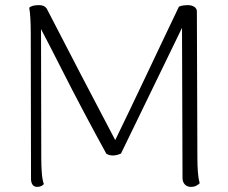

<svg xmlns="http://www.w3.org/2000/svg" viewBox="-20 -719 890 749"><path d="M750 -103Q750 -73 752 -47.5Q754 -22 759 -4Q755 0 746.5 5Q738 10 725 10Q710 10 701 0.5Q692 -9 692 -25L690 -621L701 -633L452 -120Q436 -113 422 -112.5Q408 -112 395 -119Q351 -199 306.5 -283Q262 -367 218.5 -453Q175 -539 132 -621L140 -618L141 -103Q141 -73 143 -45.5Q145 -18 151 -1Q147 4 140.5 7Q134 10 125 10Q113 10 107 1.5Q101 -7 101 -21L100 -588Q100 -622 98.5 -647Q97 -672 94 -689Q98 -693 107 -696Q116 -699 132 -699Q142 -699 149.5 -696Q157 -693 162 -686Q230 -554 298.5 -422.5Q367 -291 435 -162L423 -159Q454 -223 486.5 -290.5Q519 -358 551.5 -427Q584 -496 616 -563Q648 -630 678 -693Q687 -697 696.5 -698Q706 -699 712 -699Q727 -699 737 -693Q747 -687 748 -676Z"/></svg>

Font: Arima Thin Light
Style: Regular
Weight: 300
Version: Version 1.100